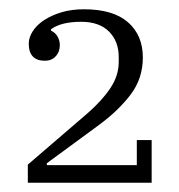

<svg xmlns="http://www.w3.org/2000/svg" viewBox="-20 -724 387 414"><path d="M40 -369 169 -480Q200 -507 218 -534Q236 -561 236 -590V-601Q236 -635 215 -656Q194 -677 155 -677Q112 -677 90 -661V-658Q100 -653 104.5 -644.5Q109 -636 109 -627Q109 -612 100 -602.5Q91 -593 77 -593Q42 -593 42 -630Q42 -643 50.5 -656.5Q59 -670 75 -680.5Q91 -691 112.5 -697.5Q134 -704 161 -704Q224 -704 256 -676Q288 -648 288 -600Q288 -555 262 -520.5Q236 -486 194 -455L81 -372V-368H275V-422H307V-330H40Z"/></svg>

Font: IBM Plex Serif Light
Style: Regular
Weight: 300
Designer: Mike Abbink, Paul van der Laan, Pieter van Rosmalen
Foundry: Bold Monday
Version: Version 3.001